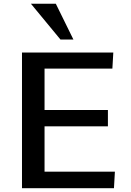

<svg xmlns="http://www.w3.org/2000/svg" viewBox="-20 -986 686 1006"><path d="M95.2 0V-710.9H573.7L568.8 -626.5H213.4V-409.7H545.4V-324.2H213.4V-86.4H582L577.1 0ZM296.9 -778.8 142.1 -966.3H272.5L364.7 -778.8Z"/></svg>

Font: Comme Medium
Style: Regular
Weight: 500
Version: Version 1.000;gftools[0.9.27]